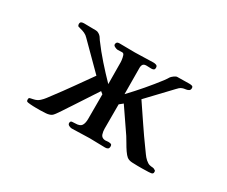

<svg xmlns="http://www.w3.org/2000/svg" viewBox="-87 -750 1175 995"><g transform="rotate(30 500.0 -253.0)"><path d="M882 -20Q882 -15 881.5 -12.5Q881 -10 876 -6Q874 -4 855 -3Q836 -2 816 -2Q796 -2 790 -2Q776 -2 757 -3Q738 -4 726 -13Q716 -21 704 -38.5Q692 -56 681 -75.5Q670 -95 662 -107L567 -246L546 -229V-83Q546 -67 551 -51.5Q556 -36 574 -33Q579 -32 585 -33Q591 -34 597 -34Q605 -34 612 -32Q619 -30 619 -19Q619 -8 613 -4Q607 0 597 0Q574 0 550.5 -1Q527 -2 504 -2Q478 -2 451 -0.5Q424 1 398 1Q391 1 381.5 -3.5Q372 -8 372 -17Q372 -29 382 -30Q392 -31 400 -31Q429 -31 438 -45Q447 -59 447 -85V-232L433 -243L340 -101Q336 -95 327 -81.5Q318 -68 308 -52.5Q298 -37 289 -25Q280 -13 275 -10Q263 -2 243 -0.5Q223 1 209 1Q203 1 184.5 1Q166 1 149 -0.5Q132 -2 129 -4Q125 -8 125 -13Q125 -16 125.5 -20Q126 -24 127 -25Q130 -27 150.5 -31Q171 -35 185 -48Q197 -59 206 -71Q215 -83 224 -95Q262 -145 298.5 -196.5Q335 -248 372 -300L228 -444Q218 -455 205 -461Q192 -467 178 -470Q177 -471 170 -472.5Q163 -474 163 -475Q159 -480 159 -486Q159 -497 165.5 -500Q172 -503 181 -503Q199 -503 217 -502.5Q235 -502 253 -502Q261 -502 269.5 -497Q278 -492 282 -487Q286 -483 289 -477.5Q292 -472 296 -467Q330 -421 368.5 -377.5Q407 -334 447 -293Q447 -326 446.5 -358.5Q446 -391 446 -424Q446 -432 443 -448Q440 -464 435 -469Q432 -472 426 -472Q419 -472 413 -471.5Q407 -471 400 -471Q394 -471 383.5 -476Q373 -481 373 -488Q373 -505 391 -505Q414 -505 437.5 -504.5Q461 -504 485 -504Q513 -504 540 -505.5Q567 -507 594 -507Q603 -507 611 -504Q619 -501 619 -490Q619 -480 613.5 -477Q608 -474 599 -474Q592 -474 585.5 -474.5Q579 -475 571 -475Q556 -475 550.5 -467.5Q545 -460 545 -446Q545 -407 545.5 -368Q546 -329 546 -290Q584 -330 619.5 -371.5Q655 -413 688 -456Q693 -463 697.5 -469.5Q702 -476 706 -483Q711 -489 721 -496.5Q731 -504 739 -504Q757 -504 775 -504.5Q793 -505 810 -505Q818 -505 825.5 -503Q833 -501 833 -491Q833 -480 825 -475.5Q817 -471 807 -470Q797 -469 789 -466Q781 -463 774.5 -457.5Q768 -452 763 -446L635 -311Q671 -258 706.5 -205Q742 -152 780 -100Q789 -88 798 -75Q807 -62 819 -51Q833 -39 843 -36.5Q853 -34 861 -34Q869 -34 877 -28Q882 -26 882 -20Z"/></g></svg>

Font: Kaisei Opti
Style: Bold
Weight: 700
Designer: Font-Kai, 金井和夫
Foundry: KAZUO KANAI
Version: Version 5.003